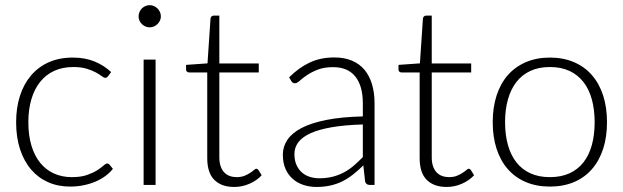

<svg xmlns="http://www.w3.org/2000/svg" viewBox="-20 -734 2473 762"><path d="M408.5 -431Q406 -428.5 403.8 -426.8Q401.5 -425 397.5 -425Q392.5 -425 383.8 -431.8Q375 -438.5 360.5 -446.5Q346 -454.5 324.2 -461.2Q302.5 -468 271.5 -468Q228.5 -468 195.2 -452.8Q162 -437.5 139.2 -409Q116.5 -380.5 104.5 -340Q92.5 -299.5 92.5 -249Q92.5 -196.5 104.8 -156Q117 -115.5 139.5 -87.8Q162 -60 194 -45.5Q226 -31 265 -31Q301 -31 325.2 -39.5Q349.5 -48 365.2 -58Q381 -68 390.2 -76.5Q399.5 -85 405 -85Q411.5 -85 415 -80L428 -64Q416.5 -49 399 -36Q381.5 -23 359.5 -13.5Q337.5 -4 311.8 1.2Q286 6.5 258 6.5Q210.5 6.5 171.2 -10.8Q132 -28 103.8 -60.8Q75.5 -93.5 59.8 -141Q44 -188.5 44 -249Q44 -306 59 -353Q74 -400 102.8 -434Q131.5 -468 173.2 -486.8Q215 -505.5 269 -505.5Q317.5 -505.5 355.2 -490Q393 -474.5 421 -448Z M597.5 -497.5V0H550V-497.5ZM618.5 -669Q618.5 -660 614.8 -652.2Q611 -644.5 605 -638.5Q599 -632.5 591 -629Q583 -625.5 574 -625.5Q565 -625.5 557 -629Q549 -632.5 543 -638.5Q537 -644.5 533.5 -652.2Q530 -660 530 -669Q530 -678 533.5 -686.2Q537 -694.5 543 -700.5Q549 -706.5 557 -710Q565 -713.5 574 -713.5Q583 -713.5 591 -710Q599 -706.5 605 -700.5Q611 -694.5 614.8 -686.2Q618.5 -678 618.5 -669Z M909.5 8Q859 8 830.8 -20Q802.5 -48 802.5 -106.5V-446.5H731Q725.5 -446.5 722 -449.5Q718.5 -452.5 718.5 -458V-476.5L803.5 -482.5L815.5 -660.5Q816 -665 819.2 -668.5Q822.5 -672 828 -672H850.5V-482H1007V-446.5H850.5V-109Q850.5 -88.5 855.8 -73.8Q861 -59 870.2 -49.5Q879.5 -40 892 -35.5Q904.5 -31 919 -31Q937 -31 950 -36.2Q963 -41.5 972.5 -47.8Q982 -54 988 -59.2Q994 -64.5 997.5 -64.5Q1001.5 -64.5 1005.5 -59.5L1018.5 -38.5Q999.5 -17.5 970.2 -4.8Q941 8 909.5 8Z M1447.5 0Q1432.5 0 1429 -14L1422 -77.5Q1401.5 -57.5 1381.2 -41.5Q1361 -25.5 1339 -14.5Q1317 -3.5 1291.5 2.2Q1266 8 1235.5 8Q1210 8 1186 0.5Q1162 -7 1143.5 -22.5Q1125 -38 1113.8 -62.2Q1102.5 -86.5 1102.5 -120.5Q1102.5 -152 1120.5 -179Q1138.5 -206 1176.8 -226Q1215 -246 1275.2 -258Q1335.5 -270 1420 -272V-324Q1420 -393 1390.2 -430.2Q1360.5 -467.5 1302 -467.5Q1266 -467.5 1240.8 -457.5Q1215.5 -447.5 1198 -435.5Q1180.5 -423.5 1169.5 -413.5Q1158.5 -403.5 1151 -403.5Q1141 -403.5 1136 -412.5L1127.5 -427Q1166.5 -466 1209.5 -486Q1252.5 -506 1307 -506Q1347 -506 1377 -493.2Q1407 -480.5 1426.8 -456.8Q1446.5 -433 1456.5 -399.2Q1466.5 -365.5 1466.5 -324V0ZM1247.5 -26.5Q1276.5 -26.5 1300.8 -32.8Q1325 -39 1345.8 -50.2Q1366.5 -61.5 1384.5 -77Q1402.5 -92.5 1420 -110.5V-240Q1349 -238 1297.8 -229.2Q1246.5 -220.5 1213.2 -205.5Q1180 -190.5 1164.2 -169.8Q1148.5 -149 1148.5 -122.5Q1148.5 -97.5 1156.8 -79.2Q1165 -61 1178.5 -49.2Q1192 -37.5 1210 -32Q1228 -26.5 1247.5 -26.5Z M1752.5 8Q1702 8 1673.8 -20Q1645.5 -48 1645.5 -106.5V-446.5H1574Q1568.5 -446.5 1565 -449.5Q1561.5 -452.5 1561.5 -458V-476.5L1646.5 -482.5L1658.5 -660.5Q1659 -665 1662.2 -668.5Q1665.5 -672 1671 -672H1693.5V-482H1850V-446.5H1693.5V-109Q1693.5 -88.5 1698.8 -73.8Q1704 -59 1713.2 -49.5Q1722.5 -40 1735 -35.5Q1747.5 -31 1762 -31Q1780 -31 1793 -36.2Q1806 -41.5 1815.5 -47.8Q1825 -54 1831 -59.2Q1837 -64.5 1840.5 -64.5Q1844.5 -64.5 1848.5 -59.5L1861.5 -38.5Q1842.5 -17.5 1813.2 -4.8Q1784 8 1752.5 8Z M2162.5 -505.5Q2216 -505.5 2258.2 -487.2Q2300.5 -469 2329.5 -435.5Q2358.5 -402 2373.8 -354.8Q2389 -307.5 2389 -249Q2389 -190.5 2373.8 -143.5Q2358.5 -96.5 2329.5 -63Q2300.5 -29.5 2258.2 -11.5Q2216 6.5 2162.5 6.5Q2109 6.5 2066.8 -11.5Q2024.5 -29.5 1995.2 -63Q1966 -96.5 1950.8 -143.5Q1935.5 -190.5 1935.5 -249Q1935.5 -307.5 1950.8 -354.8Q1966 -402 1995.2 -435.5Q2024.5 -469 2066.8 -487.2Q2109 -505.5 2162.5 -505.5ZM2162.5 -31Q2207 -31 2240.2 -46.2Q2273.5 -61.5 2295.8 -90Q2318 -118.5 2329 -158.8Q2340 -199 2340 -249Q2340 -298.5 2329 -339Q2318 -379.5 2295.8 -408.2Q2273.5 -437 2240.2 -452.5Q2207 -468 2162.5 -468Q2118 -468 2084.8 -452.5Q2051.5 -437 2029.2 -408.2Q2007 -379.5 1995.8 -339Q1984.5 -298.5 1984.5 -249Q1984.5 -199 1995.8 -158.8Q2007 -118.5 2029.2 -90Q2051.5 -61.5 2084.8 -46.2Q2118 -31 2162.5 -31Z"/></svg>

Font: Lato TR Light
Style: Regular
Weight: 300
Designer: Lukasz Dziedzic
Foundry: Lukasz Dziedzic
Version: Version 1.104 2013